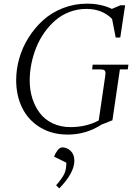

<svg xmlns="http://www.w3.org/2000/svg" viewBox="-20 -731 748 1054"><path d="M68.8 -291Q68.8 -351.1 85.9 -411.1Q103 -471.2 137 -524.9Q170.9 -578.6 217 -620.4Q263.2 -662.1 325.7 -686.5Q388.2 -710.9 458 -710.9Q535.2 -710.9 594.2 -682.1L641.1 -702.1H667L640.1 -524.9H615.2L595.2 -627Q541.5 -682.1 454.1 -682.1Q405.8 -682.1 362.1 -665.5Q318.4 -648.9 284.9 -620.1Q251.5 -591.3 224.1 -553Q196.8 -514.6 179.2 -470.9Q161.6 -427.2 152.3 -380.9Q143.1 -334.5 143.1 -289.1Q143.1 -236.8 157.5 -191.2Q171.9 -145.5 199 -109.9Q226.1 -74.2 269.5 -53.7Q313 -33.2 367.2 -33.2Q453.1 -33.2 522 -69.8L557.1 -310.1Q559.1 -323.7 559.1 -329.1Q559.1 -341.8 552.2 -345.9Q545.4 -350.1 526.9 -350.1H485.8L488.8 -376H685.1L681.2 -350.1H638.2L597.2 -70.8L537.1 -46.9Q452.6 7.8 352.1 7.8Q264.6 7.8 199.5 -32.2Q134.3 -72.3 101.6 -139.4Q68.8 -206.5 68.8 -291ZM276.9 128.9Q283.7 109.9 296.1 94Q308.6 78.1 321.8 78.1Q348.1 78.1 368.2 97.7Q388.2 117.2 388.2 150.9Q388.2 218.3 305.2 303.2L288.1 286.1Q320.3 249 332.3 224.9Q344.2 200.7 344.2 162.1Z"/></svg>

Font: Dihjauti S
Style: Italic
Weight: 400
Italic angle: -9°
Designer: T. Christopher White
Version: Version 3.0.0